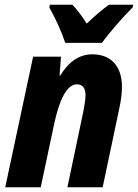

<svg xmlns="http://www.w3.org/2000/svg" viewBox="-20 -786 579 806"><path d="M254 -606H408C437 -647 500 -719 537 -755L539 -766H437C408 -745 378 -719 344 -687C326 -716 302 -748 284 -766H189L187 -754C211 -714 240 -649 254 -606ZM2 0H151L207 -264C228 -363 259 -432 303 -432C326 -432 339 -417 339 -387C339 -367 334 -340 329 -314L263 0H411L480 -327C488 -363 492 -395 492 -421C492 -511 443 -558 368 -558C311 -558 267 -525 233 -469H230L236 -548H119Z"/></svg>

Font: Noto Sans Display SemiCondensed Extra
Style: Italic
Weight: 800
Width: 4
Italic angle: -12°
Designer: Monotype Design Team
Foundry: Monotype Imaging Inc.
Version: Version 1.900